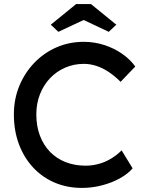

<svg xmlns="http://www.w3.org/2000/svg" viewBox="-20 -911 719 941"><path d="M48 -350Q48 -425 74.5 -489.5Q101 -554 148 -603Q195 -652 257 -679Q319 -706 391 -706Q442 -706 490.5 -690.5Q539 -675 578.5 -647.5Q618 -620 643 -585L571 -510Q542 -539 512.5 -558.5Q483 -578 452.5 -588Q422 -598 391 -598Q342 -598 299.5 -579.5Q257 -561 225.5 -528Q194 -495 176 -449.5Q158 -404 158 -350Q158 -293 175.5 -246.5Q193 -200 225 -167Q257 -134 301.5 -116.5Q346 -99 400 -99Q433 -99 465 -108Q497 -117 525 -134Q553 -151 576 -174L630 -86Q607 -59 567.5 -37Q528 -15 479.5 -2.5Q431 10 382 10Q309 10 248 -16Q187 -42 142 -90.5Q97 -139 72.5 -205Q48 -271 48 -350ZM353 -891H426L550 -790L513 -755L390 -813L266 -755L229 -790Z"/></svg>

Font: Mach
Style: Regular
Weight: 400
Version: Version 1.002